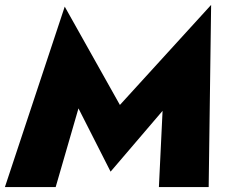

<svg xmlns="http://www.w3.org/2000/svg" viewBox="-20 -763 929 783"><path d="M300 -321 431 -63 643 -311 628 0H831L841 -743L469 -335L244 -736L0 0H207Z"/></svg>

Font: Jost ExtraBold
Style: Italic
Weight: 800
Italic angle: -5°
Version: Version 3.710